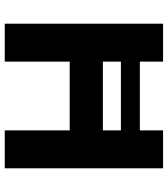

<svg xmlns="http://www.w3.org/2000/svg" viewBox="31 -739 708 810"><g transform="rotate(90 385.0 -334.0)"><path d="M690 -668V0H530V-274H240V0H80V-668H240V-570H530V-668ZM530 -414V-490H240V-414Z"/></g></svg>

Font: Madhuban Bold
Style: Regular
Weight: 700
Designer: jaikishan Patel
Foundry: MagicType
Version: Version 1.000